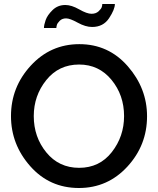

<svg xmlns="http://www.w3.org/2000/svg" viewBox="-20 -936 792 961"><path d="M375 5Q228 5 131.5 -104Q35 -213 35 -355Q35 -500 134 -607.5Q233 -715 377 -715Q523 -715 619.5 -604.5Q716 -494 716 -354Q716 -209 617.5 -102Q519 5 375 5ZM149 -355Q149 -250 212 -173Q275 -96 376 -96Q478 -96 539.5 -174.5Q601 -253 601 -355Q601 -460 538 -536.5Q475 -613 376 -613Q274 -613 211.5 -535Q149 -457 149 -355ZM441 -801Q408 -801 369 -822.5Q330 -844 311 -844Q291 -844 279 -832Q267 -820 264.5 -810.5Q262 -801 262 -796H200Q200 -811 208.5 -835.5Q217 -860 243 -885.5Q269 -911 307 -911Q338 -911 376.5 -889Q415 -867 438 -867Q460 -867 473.5 -879.5Q487 -892 489.5 -901Q492 -910 492 -916H555Q555 -889 526 -845Q497 -801 441 -801Z"/></svg>

Font: Raleway
Style: Regular
Weight: 600
Designer: Matt McInerney, Pablo Impallari, Rodrigo Fuenzalida
Foundry: Matt McInerney, Pablo Impallari, Rodrigo Fuenzalida
Version: Version 1.000;PS 001.001;hotconv 1.0.56; ttfautohint (v1.5)